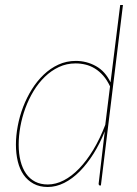

<svg xmlns="http://www.w3.org/2000/svg" viewBox="-20 -740 545 766"><path d="M379.5 0Q375.5 0 374.5 -2.2Q373.5 -4.5 373.5 -7L398 -216Q378.5 -167 352.8 -126.2Q327 -85.5 297.8 -56Q268.5 -26.5 236 -10.2Q203.5 6 170.5 6Q138 6 114 -7Q90 -20 74.2 -42.5Q58.5 -65 51 -96Q43.5 -127 43.5 -163Q43.5 -198.5 50.8 -237.2Q58 -276 72.2 -313.2Q86.5 -350.5 107.2 -383.8Q128 -417 154.5 -442.2Q181 -467.5 213 -482.2Q245 -497 282.5 -497Q325.5 -497 362.8 -476.2Q400 -455.5 421 -411.5L459.5 -720H470.5L382.5 0ZM170.5 -4Q202.5 -4 234.5 -20.5Q266.5 -37 296.2 -68Q326 -99 352.5 -143Q379 -187 400 -242L419 -395.5Q407 -421 391.8 -438.2Q376.5 -455.5 358.8 -466.5Q341 -477.5 321.5 -482.2Q302 -487 281.5 -487Q245.5 -487 214.8 -472.5Q184 -458 158.8 -433.5Q133.5 -409 114 -376.8Q94.5 -344.5 81.2 -308.5Q68 -272.5 61.2 -235Q54.5 -197.5 54.5 -163Q54.5 -126.5 62 -97.2Q69.5 -68 84 -47.2Q98.5 -26.5 120.2 -15.2Q142 -4 170.5 -4Z"/></svg>

Font: Lato Hairline
Style: Italic
Weight: 100
Italic angle: -7°
Designer: Lukasz Dziedzic
Foundry: tyPoland Lukasz Dziedzic
Version: Version 2.007; 2014-02-27